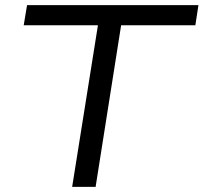

<svg xmlns="http://www.w3.org/2000/svg" viewBox="-20 -725 790 745"><path d="M260 0 360 -627H72L85 -705H750L738 -627H450L351 0Z"/></svg>

Font: Nunito Sans 10pt SemiExpanded
Style: Italic
Weight: 400
Width: 6
Italic angle: -9°
Designer: Vernon Adams
Foundry: Vernon Adams
Version: Version 3.101;gftools[0.9.27]